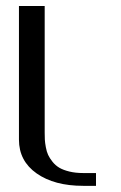

<svg xmlns="http://www.w3.org/2000/svg" viewBox="-20 -603 394 623"><path d="M125 -583.5V-172.9Q125 -159.7 125.5 -149.9Q126 -140.1 128.7 -125.5Q131.3 -110.8 136.2 -100.3Q141.1 -89.8 150.4 -78.1Q159.7 -66.4 172.4 -58.8Q185.1 -51.3 205.1 -46.4Q225.1 -41.5 250 -41.5H291.5V0H250Q156.2 0 98.9 -40.3Q41.5 -80.6 41.5 -149.9V-583.5Z"/></svg>

Font: Gputeks
Style: Regular
Weight: 500
Version: Version 0.9